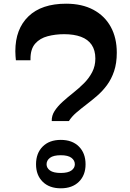

<svg xmlns="http://www.w3.org/2000/svg" viewBox="-20 -1010 701 1039"><path d="M353 -355H260Q259 -384 275.5 -409.5Q292 -435 318.5 -459Q345 -483 376 -507.5Q407 -532 434.5 -559.5Q462 -587 479 -620Q496 -653 496 -693Q496 -738 476 -767.5Q456 -797 418 -811Q380 -825 327 -825Q280 -825 238 -814Q196 -803 170.5 -774Q145 -745 145 -692V-684H66Q65 -694 64 -706.5Q63 -719 63 -733Q63 -853 134 -921.5Q205 -990 338 -990Q424 -990 485.5 -957Q547 -924 579.5 -864.5Q612 -805 612 -725Q612 -668 597.5 -625Q583 -582 559 -549.5Q535 -517 505.5 -491.5Q476 -466 447 -444Q418 -422 393 -400.5Q368 -379 353 -355ZM309 9Q247 9 211 -26.5Q175 -62 175 -121Q175 -181 211 -217Q247 -253 309 -253Q371 -253 407 -217Q443 -181 443 -121Q443 -62 407 -26.5Q371 9 309 9ZM309 -74Q348 -74 366.5 -87.5Q385 -101 385 -121Q385 -142 366.5 -156Q348 -170 309 -170Q269 -170 250.5 -156Q232 -142 232 -121Q232 -101 250.5 -87.5Q269 -74 309 -74Z"/></svg>

Font: Noto Serif Myanmar
Style: Regular
Weight: 400
Designer: Ben Mitchell and the Monotype Design Team
Foundry: Monotype Imaging Inc.
Version: Version 2.106